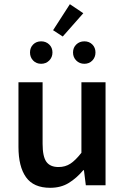

<svg xmlns="http://www.w3.org/2000/svg" viewBox="-20 -883 596 915"><path d="M219 12Q140 12 104 -38.5Q68 -89 68 -183V-491H183V-198Q183 -137 201 -112Q219 -87 259 -87Q291 -87 315.5 -103Q340 -119 368 -155V-491H483V0H389L380 -72H377Q345 -34 307.5 -11Q270 12 219 12ZM279 -709 233 -739 313 -863 377 -820ZM176 -579Q153 -579 138 -594.5Q123 -610 123 -633Q123 -656 138 -671Q153 -686 176 -686Q199 -686 214.5 -671Q230 -656 230 -633Q230 -610 214.5 -594.5Q199 -579 176 -579ZM382 -579Q359 -579 343.5 -594.5Q328 -610 328 -633Q328 -656 343.5 -671Q359 -686 382 -686Q405 -686 420 -671Q435 -656 435 -633Q435 -610 420 -594.5Q405 -579 382 -579Z"/></svg>

Font: Processing Sans Pro Semibold
Style: Regular
Weight: 600
Designer: Paul D. Hunt
Foundry: Adobe Systems Incorporated
Version: Version 2.020;PS 2.000;hotconv 1.0.86;makeotf.lib2.5.63406